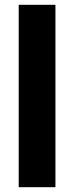

<svg xmlns="http://www.w3.org/2000/svg" viewBox="-20 -780 309 800"><path d="M211 0H58V-760H211Z"/></svg>

Font: Noto Sans Lao Condensed ExtraBold
Style: Regular
Weight: 800
Width: 3
Designer: Monotype Design Team
Foundry: Monotype Imaging Inc.
Version: Version 2.003; ttfautohint (v1.8.4.7-5d5b)